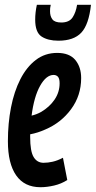

<svg xmlns="http://www.w3.org/2000/svg" viewBox="-20 -772 400 802"><path d="M261 -20Q236 -4 206 3Q176 10 149 10Q82 10 47.5 -39.5Q13 -89 13 -182Q13 -257 26 -323.5Q39 -390 65 -441Q91 -492 129.5 -521.5Q168 -551 219 -551Q270 -551 294.5 -521.5Q319 -492 319 -446Q319 -373 277 -316Q235 -259 169 -231Q138 -217 106 -211Q106 -206 106 -200Q106 -140 120.5 -116Q135 -92 162 -92Q180 -92 200 -96.5Q220 -101 243 -113ZM204 -459Q173 -459 147.5 -413.5Q122 -368 112 -289Q133 -294 151 -304Q187 -325 208 -356Q229 -387 229 -424Q229 -444 222 -451.5Q215 -459 204 -459ZM224 -602Q180 -602 153.5 -619.5Q127 -637 127 -690Q127 -720 134 -752H192Q190 -744 189.5 -738Q189 -732 189 -725Q189 -704 199 -691Q209 -678 236 -678Q269 -678 283 -699Q297 -720 302 -752H360Q351 -669 319.5 -635.5Q288 -602 224 -602Z"/></svg>

Font: Georama ExtraCondensed SemiBold
Style: Italic
Weight: 600
Width: 2
Italic angle: -9°
Designer: Jean-Baptiste Levee
Foundry: Production Type
Version: Version 1.000